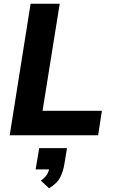

<svg xmlns="http://www.w3.org/2000/svg" viewBox="-20 -725 609 1029"><path d="M32 0ZM32 0 144 -705H300L208 -131H526L506 0ZM243 284 199 243Q219 229 229 214.5Q239 200 243 183H171L190 69H339L326 149Q319 194 302.5 226Q286 258 243 284Z"/></svg>

Font: Winston
Style: Bold Italic
Weight: 700
Italic angle: -9°
Designer: Original fonts by Vernon Adams / Changes by Cristiano Sobral
Foundry: Original fonts by Vernon Adams / Changes by Cristiano Sobral
Version: Version 2.503;July 17, 2020;FontCreator 13.0.0.2655 64-bit